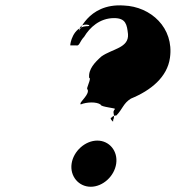

<svg xmlns="http://www.w3.org/2000/svg" viewBox="-20 -712 710 732"><path d="M253 -88C246 -40 280 0 326 0C372 0 416 -40 423 -88C430 -136 397 -176 351 -176C305 -176 260 -136 253 -88ZM301 -572C322 -607 360 -643 415 -643C460 -643 464 -618 468 -582C472 -529 408 -526 367 -497C342 -475 316 -448 320 -415C331 -415 305 -371 314 -371C322 -353 287 -326 286 -316C297 -316 279 -314 288 -314C310 -323 348 -325 364 -313C363 -304 425 -300 418 -296C407 -283 417 -281 414 -261C411 -257 412 -254 411 -248C407 -253 401 -255 402 -265C400 -252 404 -272 424 -272C448 -297 450 -318 479 -336C555 -367 618 -418 628 -492C644 -606 555 -687 452 -691C310 -701 279 -577 282 -598C287 -633 346 -612 308 -612C258 -608 247 -545 248 -539H269C284 -535 282 -552 301 -572Z"/></svg>

Font: Hussar Przerywany
Style: Obl
Weight: 400
Foundry: Cannot Into Space Fonts
Version: Version 0.982